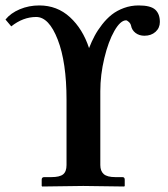

<svg xmlns="http://www.w3.org/2000/svg" viewBox="-20 -678 610 699"><path d="M222.2 -77.1V-314.9Q222.2 -451.2 190.2 -533.7Q158.2 -616.2 111.8 -616.2Q64 -616.2 21 -582L0 -606.9Q19 -630.4 52 -644.3Q85 -658.2 123 -658.2Q188 -658.2 234.6 -615.5Q281.2 -572.8 304.2 -502.9Q313.5 -526.9 324.5 -547.4Q335.4 -567.9 351.8 -588.9Q368.2 -609.9 387 -624.8Q405.8 -639.6 431.2 -648.9Q456.5 -658.2 484.9 -658.2Q528.3 -658.2 545.2 -642.8Q562 -627.4 562 -598.1Q562 -576.2 546.1 -562Q530.3 -547.9 505.9 -547.9Q486.8 -547.9 473.4 -558.1Q460 -568.4 457 -585Q455.1 -592.8 448.7 -598.4Q442.4 -604 439 -604Q418.5 -604 396.5 -565.7Q374.5 -527.3 359.9 -466.6Q345.2 -405.8 345.2 -346.2V-77.1Q345.2 -55.2 357.7 -44.2Q370.1 -33.2 399.9 -33.2H425.8Q434.1 -33.2 434.1 -23.9V-1L432.1 1Q318.4 -1 283.2 -1L133.8 1L131.8 -1V-23.9Q131.8 -33.2 141.1 -33.2H167Q197.3 -33.2 209.7 -43.2Q222.2 -53.2 222.2 -77.1Z"/></svg>

Font: Linux Libertine G
Style: Semibold
Weight: 600
Designer: Philipp H. Poll
Foundry: Philipp H. Poll
Version: Version 5.1.1